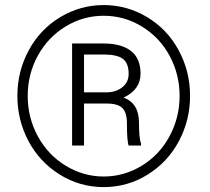

<svg xmlns="http://www.w3.org/2000/svg" viewBox="-20 -741 842 771"><path d="M49.8 -356Q49.8 -454.6 95.5 -539.1Q141.1 -623.5 221.9 -672.1Q302.7 -720.7 396.5 -720.7Q490.2 -720.7 571 -672.1Q651.9 -623.5 697.5 -539.1Q743.2 -454.6 743.2 -356Q743.2 -258.8 698.7 -174.8Q654.3 -90.8 573.5 -40.3Q492.7 10.3 396.5 10.3Q300.3 10.3 219.5 -40.3Q138.7 -90.8 94.2 -174.8Q49.8 -258.8 49.8 -356ZM396.5 -32.2Q478 -32.2 549.1 -75.4Q620.1 -118.7 660.6 -193.6Q701.2 -268.6 701.2 -356Q701.2 -441.9 661.6 -515.9Q622.1 -589.8 551 -633.8Q480 -677.7 396.5 -677.7Q314.5 -677.7 243.9 -635Q173.3 -592.3 132.3 -518.1Q91.3 -443.8 91.3 -356Q91.3 -268.1 132.3 -193.1Q173.3 -118.2 244.4 -75.2Q315.4 -32.2 396.5 -32.2ZM317.4 -325.2V-156.7H269.5V-566.4H395.5Q467.3 -566.4 505.9 -536.4Q544.4 -506.3 544.4 -445.3Q544.4 -380.9 476.1 -349.1Q538.1 -326.7 538.1 -248.5Q538.1 -185.5 546.4 -164.6V-156.7H496.6Q489.7 -174.3 489.7 -245.6Q489.7 -289.1 471.4 -307.1Q453.1 -325.2 409.2 -325.2ZM317.4 -370.1H405.8Q445.3 -370.1 470.9 -390.4Q496.6 -410.6 496.6 -444.3Q496.6 -485.4 475.3 -503.2Q454.1 -521 402.3 -522H317.4Z"/></svg>

Font: Roboto Condensed Light
Style: Regular
Weight: 300
Designer: Google
Version: Version 2.134; 2016